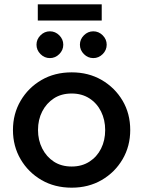

<svg xmlns="http://www.w3.org/2000/svg" viewBox="-20 -857 663 889"><path d="M312 12Q233 12 172 -23.5Q111 -59 75.5 -119.5Q40 -180 40 -255Q40 -330 75.5 -390.5Q111 -451 172 -486.5Q233 -522 312 -522Q390 -522 451 -486.5Q512 -451 547.5 -391Q583 -331 583 -255Q583 -180 547.5 -119.5Q512 -59 451 -23.5Q390 12 312 12ZM312 -86Q359 -86 394 -108.5Q429 -131 448 -169Q467 -207 467 -255Q467 -302 448 -340.5Q429 -379 394 -401.5Q359 -424 312 -424Q264 -424 229.5 -401.5Q195 -379 175.5 -341Q156 -303 156 -255Q156 -208 175.5 -169.5Q195 -131 229.5 -108.5Q264 -86 312 -86ZM412 -588Q387 -588 368.5 -606.5Q350 -625 350 -650Q350 -675 368.5 -693.5Q387 -712 412 -712Q437 -712 455.5 -693.5Q474 -675 474 -650Q474 -625 455.5 -606.5Q437 -588 412 -588ZM211 -588Q186 -588 167.5 -606.5Q149 -625 149 -650Q149 -675 167.5 -693.5Q186 -712 211 -712Q236 -712 254.5 -693.5Q273 -675 273 -650Q273 -625 254.5 -606.5Q236 -588 211 -588ZM155 -762V-837H451V-762Z"/></svg>

Font: MuseoModerno Thin Medium
Style: Regular
Weight: 500
Version: Version 1.003